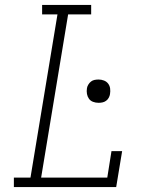

<svg xmlns="http://www.w3.org/2000/svg" viewBox="-20 -755 640 775"><path d="M36 0V-38H103L212 -697H150V-735H348V-697H255L146 -38H413L430 -145H473L449 0ZM378 -340Q366 -340 355.5 -344Q345 -348 339 -356.5Q333 -365 331 -376Q329 -387 331 -399Q332 -406 336.5 -413.5Q341 -421 347.5 -426Q354 -431 362 -432.5Q370 -434 378 -434Q389 -434 399.5 -430Q410 -426 416.5 -417.5Q423 -409 424.5 -398Q426 -387 424 -375Q423 -368 419 -360.5Q415 -353 408 -348Q401 -343 393 -341.5Q385 -340 378 -340Z"/></svg>

Font: Iosevka Curly Slab XLtExObl
Style: Regular
Weight: 200
Width: 7
Italic angle: -9°
Monospace: yes
Designer: Belleve Invis
Foundry: Belleve Invis
Version: Version 11.0.0; ttfautohint (v1.8.3)